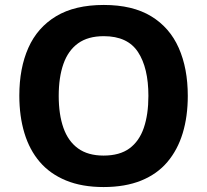

<svg xmlns="http://www.w3.org/2000/svg" viewBox="-20 -745 836 775"><path d="M738 -358Q738 -275 717.5 -207.5Q697 -140 655.5 -91Q614 -42 549.5 -16Q485 10 398 10Q311 10 246.5 -16.5Q182 -43 140.5 -91.5Q99 -140 78.5 -208Q58 -276 58 -359Q58 -470 94.5 -552Q131 -634 206.5 -679.5Q282 -725 399 -725Q515 -725 590 -679.5Q665 -634 701.5 -551.5Q738 -469 738 -358ZM217 -358Q217 -283 236 -229Q255 -175 295 -146Q335 -117 398 -117Q463 -117 502.5 -146Q542 -175 560.5 -229Q579 -283 579 -358Q579 -471 537 -535Q495 -599 399 -599Q335 -599 295 -570Q255 -541 236 -487Q217 -433 217 -358Z"/></svg>

Font: Noto Sans Hebrew
Style: Bold
Weight: 700
Designer: Monotype Design Team
Foundry: Monotype Imaging Inc.
Version: Version 2.003